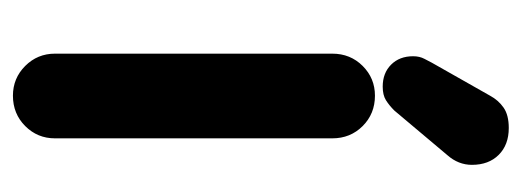

<svg xmlns="http://www.w3.org/2000/svg" viewBox="-275 -507 807 297"><g transform="rotate(90 128.5 -358.5)"><path d="M63 -469Q63 -497 82 -516Q101 -535 128 -535Q156 -535 175 -516Q194 -497 194 -469V-40Q194 -13 175 6Q156 25 128 25Q101 25 82 6Q63 -13 63 -40ZM77 -623 128 -713Q135 -726 146.5 -734Q158 -742 178 -742Q204 -742 219.5 -726.5Q235 -711 235 -685Q235 -664 220 -647L151 -565Q143 -557 135 -552Q127 -547 114 -547Q93 -547 80 -560Q67 -573 67 -594Q67 -604 71 -611.5Q75 -619 77 -623Z"/></g></svg>

Font: Varela Round Precious
Style: Bold
Weight: 700
Version: Version 1.000